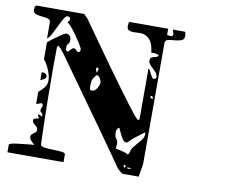

<svg xmlns="http://www.w3.org/2000/svg" viewBox="-82 -851 1163 968"><g transform="rotate(10 500.0 -367.0)"><path d="M787 -747Q791 -747 792.5 -738.5Q794 -730 794 -727Q794 -707 779 -702Q764 -697 745.5 -695.5Q727 -694 712 -691Q697 -688 697 -673V-53L686 13H607Q603 13 597.5 9.5Q592 6 587 1.5Q582 -3 578 -7.5Q574 -12 573 -13Q560 -32 532 -72Q504 -112 468.5 -162Q433 -212 393.5 -267Q354 -322 318.5 -372Q283 -422 254.5 -461.5Q226 -501 213 -520Q202 -534 194.5 -544.5Q187 -555 173 -567L167 -560L166 -469Q166 -413 166.5 -364.5Q167 -316 167.5 -268Q168 -220 169.5 -169.5Q171 -119 173 -60Q176 -51 196 -48.5Q216 -46 239.5 -45.5Q263 -45 281.5 -43Q300 -41 300 -33V7H13V-33Q13 -34 18.5 -36.5Q24 -39 27 -40Q35 -42 51.5 -44Q68 -46 85.5 -48Q103 -50 118.5 -51.5Q134 -53 140 -53Q134 -58 123.5 -68.5Q113 -79 113 -90Q113 -99 117.5 -103Q122 -107 127 -110.5Q132 -114 136.5 -118Q141 -122 141 -130Q141 -138 136.5 -143Q132 -148 126.5 -152.5Q121 -157 116.5 -161.5Q112 -166 112 -174Q112 -180 115.5 -182Q119 -184 124 -185Q129 -186 133.5 -187Q138 -188 140 -193Q132 -198 132 -208Q142 -208 153 -200Q154 -202 154 -207Q154 -216 147 -219.5Q140 -223 140 -233Q140 -235 143 -243.5Q146 -252 147 -253V-260Q146 -262 143.5 -264.5Q141 -267 140 -267Q138 -267 130 -263.5Q122 -260 120 -260Q118 -259 113 -259V-320Q129 -333 141.5 -348.5Q154 -364 154 -385Q154 -409 141.5 -438.5Q129 -468 113 -487V-573Q113 -574 125.5 -584Q138 -594 153.5 -605Q169 -616 183 -625Q197 -634 200 -634Q214 -634 220.5 -625Q227 -616 227 -603Q227 -591 220 -584.5Q213 -578 213 -567Q213 -562 214.5 -554Q216 -546 223 -546Q226 -546 227 -547Q227 -547 230 -550Q233 -553 236.5 -557Q240 -561 243 -564Q246 -567 247 -567H253Q262 -567 265.5 -560Q269 -553 277 -553Q283 -553 285 -557.5Q287 -562 287 -567Q287 -573 275 -592.5Q263 -612 248 -633.5Q233 -655 218.5 -672Q204 -689 198 -689Q198 -695 202.5 -697.5Q207 -700 207 -707Q207 -721 193 -721Q184 -721 174 -703.5Q164 -686 153.5 -664Q143 -642 132 -621Q121 -600 110 -593V-673Q110 -689 96 -692.5Q82 -696 65 -697.5Q48 -699 34 -703.5Q20 -708 20 -727Q20 -733 22 -740Q24 -747 33 -747H273L293 -727Q325 -682 365 -625.5Q405 -569 447.5 -509.5Q490 -450 533 -392Q576 -334 613 -287Q615 -284 623 -276.5Q631 -269 633 -267L640 -273V-533Q646 -530 649.5 -522.5Q653 -515 657 -506.5Q661 -498 665 -492Q669 -486 677 -486Q679 -486 680 -487Q684 -488 687 -493V-497Q687 -509 679.5 -518Q672 -527 662.5 -535.5Q653 -544 645.5 -553Q638 -562 638 -574Q638 -584 643 -588Q648 -592 655 -593.5Q662 -595 669 -597Q676 -599 680 -607Q661 -617 640 -613Q636 -651 624 -669.5Q612 -688 596.5 -695Q581 -702 564 -701Q547 -700 533 -700Q519 -700 509.5 -704.5Q500 -709 500 -727Q500 -730 501 -738.5Q502 -747 507 -747H703V-716L712 -714Q716 -713 720 -713Q724 -713 727 -713Q728 -714 730.5 -716.5Q733 -719 733 -720Q734 -720 734 -723Q734 -726 733 -727Q733 -729 730.5 -736.5Q728 -744 727 -747ZM380 -480Q381 -478 383.5 -473Q386 -468 387 -467Q388 -469 390.5 -476.5Q393 -484 393 -487Q393 -488 390.5 -490.5Q388 -493 387 -493Q381 -491 380 -487ZM414 -420Q414 -428 407 -441Q400 -454 390 -454Q388 -454 387 -453Q373 -436 369.5 -425.5Q366 -415 366 -398Q366 -388 367 -380.5Q368 -373 380 -373Q386 -373 392.5 -378Q399 -383 403.5 -390.5Q408 -398 411 -406Q414 -414 414 -420ZM113 -420Q116 -421 120 -421Q127 -421 134 -416Q141 -411 141 -403Q141 -395 130.5 -388.5Q120 -382 113 -380ZM673 -393Q678 -385 688 -385Q688 -395 680 -400ZM681 -203Q681 -210 680 -213Q658 -196 638.5 -182Q619 -168 600 -147Q598 -146 593 -146Q585 -146 578 -154.5Q571 -163 565 -174.5Q559 -186 554.5 -197Q550 -208 547 -213Q541 -210 537 -203Q533 -196 533 -190Q533 -170 536.5 -163.5Q540 -157 544 -152.5Q548 -148 549.5 -139.5Q551 -131 547 -107Q548 -106 556.5 -104.5Q565 -103 576 -100.5Q587 -98 597.5 -94.5Q608 -91 613 -87Q615 -88 617.5 -93Q620 -98 620 -100Q623 -116 633 -129Q643 -142 653.5 -153.5Q664 -165 672.5 -177Q681 -189 681 -203ZM607 -20Q612 -20 612 -26.5Q612 -33 607 -33Q602 -33 602 -26.5Q602 -20 607 -20ZM640 -20Q641 -21 637.5 -22Q634 -23 630 -23Q626 -23 622.5 -22Q619 -21 620 -20Q622 -17 630 -17Q638 -17 640 -20Z"/></g></svg>

Font: Genkaimincho
Style: Regular
Weight: 800
Designer: Dr. Ken Lunde (project architect, glyph set definition & overall production); Masataka HATTORI \u670D \u90E8 \u6B63 \u8C
Foundry: Adobe Systems Incorporated
Version: Version 1.00